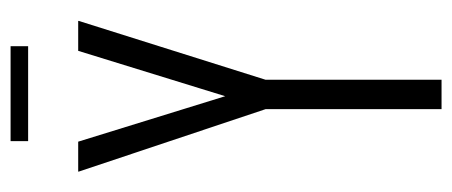

<svg xmlns="http://www.w3.org/2000/svg" viewBox="-272 -604 875 372"><g transform="rotate(-90 166.0 -417.5)"><path d="M141 -341 20 -703V-704H78L181 -371L142 -341ZM141 0V-341H198V0ZM142 -341 254 -704H312V-703L198 -341ZM79 -801V-835H263V-801Z"/></g></svg>

Font: Foldit Thin Light
Style: Regular
Weight: 300
Version: Version 1.003